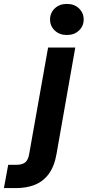

<svg xmlns="http://www.w3.org/2000/svg" viewBox="-133 -742 448 982"><path d="M-113 220 -91 101H-51Q-19 101 -4 88.5Q11 76 16 47L113 -499H252L156 46Q145 109 116.5 147.5Q88 186 45.5 203Q3 220 -51 220ZM209 -563Q171 -563 147 -586Q123 -609 123 -642Q123 -676 147 -699Q171 -722 209 -722Q247 -722 271 -699Q295 -676 295 -642Q295 -609 271 -586Q247 -563 209 -563Z"/></svg>

Font: DM Sans 20pt ExtraBold
Style: Italic
Weight: 800
Italic angle: -10°
Version: Version 4.004;gftools[0.9.30]